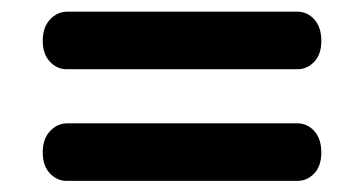

<svg xmlns="http://www.w3.org/2000/svg" viewBox="-20 -512 639 337"><path d="M55 -440.5Q55 -464 67.8 -477.8Q80.5 -491.5 98 -491.5H502Q519.5 -491.5 531.8 -477.8Q544 -464 544 -440.5Q544 -416.5 531.5 -403.5Q519 -390.5 502 -390.5H97Q80 -390.5 67.5 -403.8Q55 -417 55 -440.5ZM55 -244.5Q55 -268 67.8 -281.8Q80.5 -295.5 98 -295.5H502Q519.5 -295.5 531.8 -281.8Q544 -268 544 -244.5Q544 -220.5 531.5 -207.5Q519 -194.5 502 -194.5H97Q80 -194.5 67.5 -207.8Q55 -221 55 -244.5Z"/></svg>

Font: Fraunces 9pt S100
Style: Bold
Weight: 700
Version: Version 1.000; ttfautohint (v1.8.3)